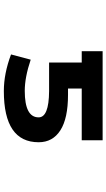

<svg xmlns="http://www.w3.org/2000/svg" viewBox="212 -776 575 1040"><g transform="rotate(90 500.0 -255.5)"><path d="M471.7 -101.6Q615.2 -101.6 615.2 -176.8Q615.2 -232.4 473.6 -233.4H318.4V-410.2H256.8V-523.4H739.3V-410.2H459V-335.9H493.2Q621.1 -335.9 685.5 -294.4Q750 -252.9 750 -176.8Q750 11.7 472.7 11.7Q377.9 11.7 274.4 -27.3L302.7 -133.8Q398.4 -101.6 471.7 -101.6Z"/></g></svg>

Font: GenEi Gothic M Regular
Style: Bold
Weight: 700
Designer: o_tamon (Modified); [Source Han Sans]
Ryoko NISHIZUKA  (kana & ideographs); Paul D. Hunt (Latin, Greek & Cyrillic); Wenl
Version: Version 1.1a;Original Version 1.004